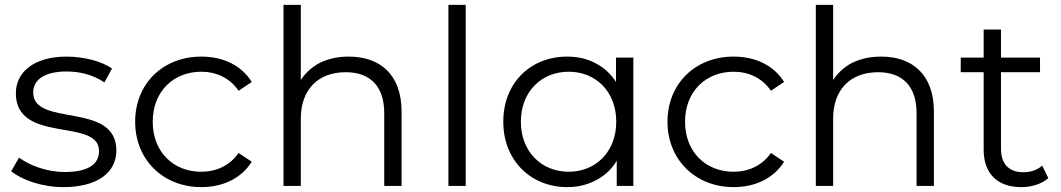

<svg xmlns="http://www.w3.org/2000/svg" viewBox="-20 -762 4347 787"><path d="M240 5C378 5 457 -54 457 -145C457 -348 116 -239 116 -383C116 -432 158 -469 253 -469C306 -469 361 -456 408 -424L439 -481C396 -512 321 -530 253 -530C119 -530 45 -466 45 -380C45 -170 386 -281 386 -143C386 -91 345 -57 245 -57C172 -57 101 -84 58 -116L26 -60C70 -24 153 5 240 5Z M805 5C894 5 969 -31 1012 -99L958 -135C922 -83 866 -58 805 -58C691 -58 606 -139 606 -263C606 -387 691 -468 805 -468C866 -468 922 -443 958 -390L1012 -426C969 -495 894 -530 805 -530C649 -530 534 -420 534 -263C534 -107 649 5 805 5Z M1410 -530C1359 -530 1316 -519 1279 -498C1252 -481 1230 -460 1213 -434V-742H1142V0H1213V-276C1213 -396 1285 -466 1397 -466C1497 -466 1555 -409 1555 -298V0H1626V-305C1626 -457 1537 -530 1410 -530Z M1889 0V-742H1818V0Z M2305 5C2352 5 2393 -6 2430 -27C2462 -45 2488 -70 2508 -103V0H2576V-526H2505V-426C2485 -457 2459 -482 2428 -499C2392 -520 2351 -530 2305 -530C2155 -530 2043 -423 2043 -263C2043 -105 2155 5 2305 5ZM2311 -58C2200 -58 2115 -140 2115 -263C2115 -387 2200 -468 2311 -468C2422 -468 2506 -387 2506 -263C2506 -140 2422 -58 2311 -58Z M2987 5C3076 5 3151 -31 3194 -99L3140 -135C3104 -83 3048 -58 2987 -58C2873 -58 2788 -139 2788 -263C2788 -387 2873 -468 2987 -468C3048 -468 3104 -443 3140 -390L3194 -426C3151 -495 3076 -530 2987 -530C2831 -530 2716 -420 2716 -263C2716 -107 2831 5 2987 5Z M3592 -530C3541 -530 3498 -519 3461 -498C3434 -481 3412 -460 3395 -434V-742H3324V0H3395V-276C3395 -396 3467 -466 3579 -466C3679 -466 3737 -409 3737 -298V0H3808V-305C3808 -457 3719 -530 3592 -530Z M4166 5C4207 5 4249 -7 4277 -32L4252 -83C4231 -65 4205 -56 4174 -56C4115 -56 4083 -91 4083 -152V-466H4243V-526H4083V-641H4012V-526H3918V-466H4012V-148C4012 -52 4067 5 4166 5Z"/></svg>

Font: Montserrat Z
Style: Regular
Weight: 400
Designer: Julieta Ulanovsky
Foundry: Julieta Ulanovsky
Version: Version 8.000